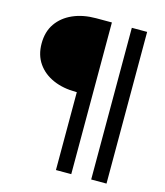

<svg xmlns="http://www.w3.org/2000/svg" viewBox="-120 -796 865 1005"><g transform="rotate(15 312.5 -294.0)"><path d="M278 117V-305H274Q204 -305 150 -328.5Q96 -352 65 -396.5Q34 -441 34 -504Q34 -568 65 -612.5Q96 -657 150.5 -681Q205 -705 276 -705H361V117ZM469 -705H552V117H469Z"/></g></svg>

Font: TikTok Sans 24pt Medium
Style: Regular
Weight: 500
Version: Version 4.000